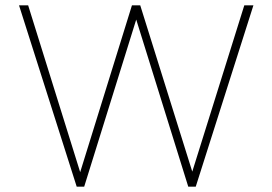

<svg xmlns="http://www.w3.org/2000/svg" viewBox="-20 -696 1016 716"><path d="M266 0H294L488 -623L682 0H710L925 -676H891L697 -56L503 -676H472L279 -54L85 -676H51Z"/></svg>

Font: MV Cash Thin
Style: Regular
Weight: 100
Designer: Rodrigo Fuenzalida
Foundry: fragTYPE
Version: Version 1.100;Glyphs 3.1.2 (3151)